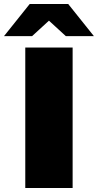

<svg xmlns="http://www.w3.org/2000/svg" viewBox="-69 -937 488 957"><path d="M57 -700H293V0H57ZM259 -757 175 -834 91 -757H-49L79 -917H271L399 -757Z"/></svg>

Font: AtCorfu Sans
Style: AtCorfu Sans Black
Weight: 900
Designer: Kostas Teopoulos
Foundry: Kostas Teopoulos
Version: Version 1.00 July 8, 2025, initial release